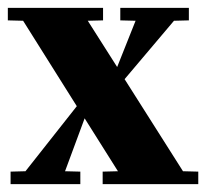

<svg xmlns="http://www.w3.org/2000/svg" viewBox="-20 -470 526 490"><path d="M486 -32V0H242V-32L281 -33L196 -168L146 -33L185 -32V0H7V-32L45 -33L176 -199L39 -417L0 -418V-450H243V-418L204 -417L279 -299L326 -417L287 -418V-450H462V-418L424 -417L298 -268L447 -33Z"/></svg>

Font: Rakkas
Style: Regular
Weight: 400
Designer: Zeynep Akay
Foundry: Zeynep Akay
Version: Version 2.000